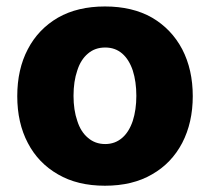

<svg xmlns="http://www.w3.org/2000/svg" viewBox="-20 -573 659 603"><path d="M309.6 10.3Q223.1 10.3 162.1 -25.4Q100.1 -61 67.4 -124Q34.2 -187 34.2 -271Q34.2 -355.5 67.4 -418.5Q100.1 -481.4 162.1 -517.6Q223.6 -552.7 309.6 -552.7Q396 -552.7 457.5 -517.6Q518.6 -481.9 552.2 -418.5Q585.4 -354.5 585.4 -271Q585.4 -188 552.2 -124Q518.6 -60.1 457.5 -25.4Q396.5 10.3 309.6 10.3ZM310.5 -120.6Q341.3 -120.6 363.8 -140.1Q385.3 -158.7 397 -193.4Q408.2 -228.5 408.2 -272Q408.2 -316.4 397 -351.6Q385.3 -386.2 363.8 -404.8Q341.8 -423.8 310.5 -423.8Q278.3 -423.8 256.3 -404.8Q233.4 -385.7 222.7 -351.6Q210.9 -317.4 210.9 -272Q210.9 -227.5 222.7 -193.4Q233.4 -159.2 256.3 -140.1Q278.8 -120.6 310.5 -120.6Z"/></svg>

Font: My Font
Style: Regular
Weight: 500
Designer: Rasmus Andersson
Foundry: rsms
Version: Version 0.001